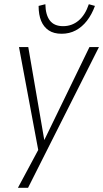

<svg xmlns="http://www.w3.org/2000/svg" viewBox="-20 -710 489 910"><path d="M65 180 168 -12 165 21 70 -487H114L192 -34H184L404 -487H449L113 180ZM272 -550Q235 -550 211 -566Q187 -582 175 -611Q163 -640 163 -682L195 -690Q196 -639 216.5 -612.5Q237 -586 279 -586Q321 -586 352.5 -612.5Q384 -639 401 -690L430 -682Q415 -641 392 -611.5Q369 -582 339 -566Q309 -550 272 -550Z"/></svg>

Font: Nunito Sans 10pt Condensed ExtraLight
Style: Italic
Weight: 250
Width: 3
Italic angle: -9°
Designer: Vernon Adams
Foundry: Vernon Adams
Version: Version 3.101;gftools[0.9.27]